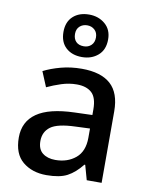

<svg xmlns="http://www.w3.org/2000/svg" viewBox="-91 -890 754 966"><g transform="rotate(10 286.0 -406.5)"><path d="M297 -548Q395 -548 444.5 -503.5Q494 -459 494 -365V0H418L397 -75H393Q358 -31 319.5 -10.5Q281 10 213 10Q140 10 92 -29.5Q44 -69 44 -153Q44 -234 106.5 -277.5Q169 -321 298 -325L389 -328V-356Q389 -417 362 -441.5Q335 -466 286 -466Q246 -466 207.5 -453.5Q169 -441 135 -425L103 -502Q140 -521 190 -534.5Q240 -548 297 -548ZM316 -256Q224 -253 189 -227Q154 -201 154 -154Q154 -112 179 -92.5Q204 -73 244 -73Q306 -73 347.5 -107.5Q389 -142 389 -212V-259ZM286 -606Q235 -606 204 -634.5Q173 -663 173 -715Q173 -766 204 -794.5Q235 -823 286 -823Q334 -823 367.5 -794.5Q401 -766 401 -716Q401 -663 368 -634.5Q335 -606 286 -606ZM286 -661Q309 -661 324 -675.5Q339 -690 339 -715Q339 -740 323.5 -754Q308 -768 286 -768Q263 -768 247.5 -754Q232 -740 232 -715Q232 -690 246 -675.5Q260 -661 286 -661Z"/></g></svg>

Font: Noto Sans Myanmar UI Medium
Style: Regular
Weight: 500
Designer: Monotype Design Team
Foundry: Monotype Imaging Inc.
Version: Version 2.103; ttfautohint (v1.8.4.7-5d5b)